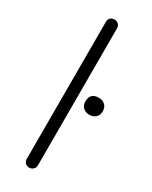

<svg xmlns="http://www.w3.org/2000/svg" viewBox="-189 -754 636 803"><g transform="rotate(30 129.0 -352.5)"><path d="M109 5Q97 5 89.5 -2.5Q82 -10 82 -23V-682Q82 -696 89.5 -703Q97 -710 109 -710Q120 -710 128 -703Q136 -696 136 -682V-23Q136 -10 128 -2.5Q120 5 109 5ZM216 -312Q198 -312 186 -323Q174 -334 174 -353Q174 -394 216 -394Q234 -394 246 -383Q258 -372 258 -353Q258 -334 246 -323Q234 -312 216 -312Z"/></g></svg>

Font: Nunito VF Beta Light
Style: Regular
Weight: 300
Designer: Vernon Adams
Foundry: newtypography
Version: Version 3.001